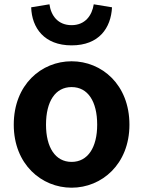

<svg xmlns="http://www.w3.org/2000/svg" viewBox="-20 -859 666 893"><path d="M313 -648C441 -648 496 -729 501 -825L416 -839C408 -787 376 -742 313 -742C249 -742 217 -787 210 -839L125 -825C128 -729 186 -648 313 -648ZM313 14C453 14 582 -95 582 -279C582 -466 453 -574 313 -574C173 -574 44 -466 44 -279C44 -95 173 14 313 14ZM313 -106C237 -106 194 -174 194 -279C194 -387 237 -454 313 -454C389 -454 432 -387 432 -279C432 -174 389 -106 313 -106Z"/></svg>

Font: Spoqa Han Sans Neo Bold
Style: Bold
Weight: 700
Designer: [Spoqa Han Sans Neo] Dong-huui Kim  Younghwa Kang  Yujin Lee  [Noto Sans] Ryoko NISHIZUKA  (kana & ideographs); Paul D. 
Foundry: Spoqa (http://www.spoqa-han-sans.com)
Version: Version 1.100;hotconv 1.0.109;makeotfexe 2.5.65596